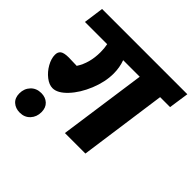

<svg xmlns="http://www.w3.org/2000/svg" viewBox="-199 -880 1172 1172"><g transform="rotate(45 387.0 -294.5)"><path d="M755 -566H669L590 0H413L493 -566H350Q367 -520 367 -467Q367 -395 335.5 -318Q304 -241 256.5 -190.5Q209 -140 166 -140Q136 -140 104.5 -164.5Q73 -189 52.5 -225.5Q32 -262 32 -295Q32 -320 48 -331.5Q64 -343 104 -343L174 -341Q218 -408 218 -503Q218 -537 212 -566H20L38 -696H774ZM45 25Q45 -16 71 -43.5Q97 -71 139 -71Q175 -71 198.5 -49.5Q222 -28 222 11Q222 52 196.5 79.5Q171 107 130 107Q93 107 69 85.5Q45 64 45 25Z"/></g></svg>

Font: FiraGO Heavy
Style: Italic
Weight: 900
Italic angle: -8°
Designer: bBox Type GmbH
Foundry: bBox Type GmbH
Version: Version 1.001